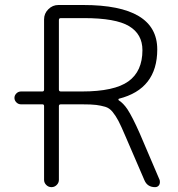

<svg xmlns="http://www.w3.org/2000/svg" viewBox="-20 -774 716 772"><path d="M157.2 -347.7Q157.2 -354.5 150.4 -354.5H64.5Q53.7 -354.5 45.9 -362.3Q38.1 -370.1 38.1 -380.4Q38.1 -390.6 45.9 -398.4Q53.7 -406.2 64.5 -406.2H150.4Q157.2 -406.2 157.2 -414.1V-696.3Q157.2 -719.7 174.3 -736.8Q191.4 -753.9 214.8 -753.9H314.5Q612.3 -753.9 612.3 -575.2Q612.3 -416 458 -377Q456.1 -376 456.1 -374Q456.1 -372.1 457 -371.1Q475.6 -359.4 492.2 -335Q512.7 -303.7 542 -237.3L622.1 -49.8Q623 -45.9 623 -42Q623 -36.1 620.1 -30.3Q614.3 -21.5 603.5 -21.5Q572.3 -21.5 560.5 -49.8L483.4 -228.5Q466.8 -267.6 456.1 -288.1Q445.3 -308.6 432.6 -324.2Q419.9 -339.8 402.8 -344.7Q385.7 -349.6 366.7 -352.1Q347.7 -354.5 309.6 -354.5H224.6Q216.8 -354.5 216.8 -347.7V-50.8Q216.8 -39.1 208 -30.3Q199.2 -21.5 187 -21.5Q174.8 -21.5 166 -30.3Q157.2 -39.1 157.2 -50.8ZM317.4 -701.2H224.6Q216.8 -701.2 216.8 -693.4V-414.1Q216.8 -406.2 224.6 -406.2H309.6Q439.5 -406.2 496.1 -446.8Q552.7 -487.3 552.7 -572.3Q552.7 -636.7 499 -668.9Q445.3 -701.2 317.4 -701.2Z"/></svg>

Font: Gen Jyuu Gothic P Light
Style: Regular
Weight: 200
Designer: [Source Han Sans]
Ryoko NISHIZUKA  (kana & ideographs); Paul D. Hunt (Latin, Greek & Cyrillic); Wenlong ZHANG  (bopomofo
Version: Version 1.002.20150607